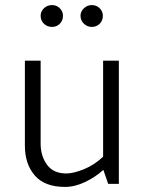

<svg xmlns="http://www.w3.org/2000/svg" viewBox="-20 -724 571 756"><path d="M341 -704Q360 -704 372.5 -691.5Q385 -679 385 -662Q385 -643 372.5 -630.5Q360 -618 341 -618Q324 -618 310.5 -630.5Q297 -643 297 -662Q297 -679 310.5 -691.5Q324 -704 341 -704ZM185 -704Q203 -704 215.5 -691.5Q228 -679 228 -662Q228 -643 215.5 -630.5Q203 -618 185 -618Q166 -618 153 -630.5Q140 -643 140 -662Q140 -679 153 -691.5Q166 -704 185 -704ZM448 -485V0H406L387 -55Q356 -27 315.5 -7.5Q275 12 236 12Q156 12 117 -33Q78 -78 78 -150V-485H140V-159Q140 -110 165 -75.5Q190 -41 241 -41Q269 -41 310 -57.5Q351 -74 386 -107V-485Z"/></svg>

Font: Palanquin Light
Style: Regular
Weight: 300
Designer: Pria Ravichandran
Version: Version 1.0.4